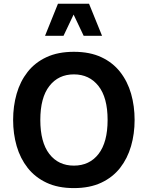

<svg xmlns="http://www.w3.org/2000/svg" viewBox="-20 -988 780 1014"><path d="M370.1 -714.4Q454.6 -714.4 515.1 -686Q575.7 -657.7 614.7 -607.7Q653.8 -557.6 672.4 -492.7Q690.9 -427.7 690.9 -354.5Q690.9 -281.2 672.1 -216.3Q653.3 -151.4 614.5 -101.6Q575.7 -51.8 514.9 -23.2Q454.1 5.4 370.1 5.4Q286.1 5.4 225.6 -23.2Q165 -51.8 126 -101.6Q86.9 -151.4 68.1 -216.3Q49.3 -281.2 49.3 -354.5Q49.3 -427.7 67.9 -492.7Q86.4 -557.6 125.5 -607.7Q164.6 -657.7 225.3 -686Q286.1 -714.4 370.1 -714.4ZM370.1 -595.2Q288.6 -595.2 240.7 -533.7Q192.9 -472.2 192.9 -354.5Q192.9 -236.8 240.5 -175Q288.1 -113.3 370.1 -113.3Q452.6 -113.3 500.5 -175Q548.3 -236.8 548.3 -354.5Q548.3 -472.7 500 -533.9Q451.7 -595.2 370.1 -595.2ZM519 -798.8H421.9L368.7 -911.1L315.4 -798.8H217.8L286.1 -968.3H450.2Z"/></svg>

Font: Estedad-FD Bold
Style: Regular
Weight: 700
Designer: Amin Abedi
Version: Version 7.3